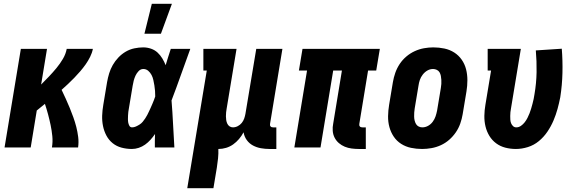

<svg xmlns="http://www.w3.org/2000/svg" viewBox="-20 -778 3040 1013"><path d="M4 0 90 -520H228L197 -332Q218 -353 238.5 -374.5Q259 -396 278 -419Q297 -442 312 -467.5Q327 -493 332 -520H470Q466 -499 455.5 -478Q445 -457 432 -438.5Q419 -420 403.5 -402Q388 -384 372 -367.5Q356 -351 339 -335Q322 -319 305 -304Q316 -281 327 -257Q338 -233 348 -208.5Q358 -184 367 -159Q376 -134 382.5 -108.5Q389 -83 392.5 -55.5Q396 -28 392 0H254Q259 -30 256 -60Q253 -90 247 -118.5Q241 -147 233.5 -175Q226 -203 217 -230Q206 -221 195.5 -212.5Q185 -204 174 -195L142 0Z M676 8Q648 8 621.5 1Q595 -6 574.5 -22.5Q554 -39 541.5 -62.5Q529 -86 523.5 -113Q518 -140 519 -168Q520 -196 525 -225L545 -345Q549 -368 556 -391Q563 -414 575 -435Q587 -456 604.5 -474.5Q622 -493 643.5 -505.5Q665 -518 689 -523Q713 -528 736 -528Q757 -528 777 -521Q797 -514 811.5 -500.5Q826 -487 836.5 -469.5Q847 -452 854 -434Q860 -455 867 -476.5Q874 -498 881 -520H984Q959 -452 935 -384Q911 -316 885 -248Q890 -187 893 -124.5Q896 -62 900 0H797Q797 -18 797 -35.5Q797 -53 798 -71Q787 -55 774 -40.5Q761 -26 745.5 -15Q730 -4 712 2Q694 8 676 8ZM677 -106Q687 -106 697 -110.5Q707 -115 716.5 -121Q726 -127 733 -135.5Q740 -144 746 -153Q752 -162 757 -171.5Q762 -181 766.5 -191Q771 -201 775.5 -210.5Q780 -220 784 -230Q788 -240 792 -249.5Q796 -259 799 -269Q799 -284 798 -298.5Q797 -313 794.5 -327.5Q792 -342 789 -356Q786 -370 779.5 -382.5Q773 -395 762 -404.5Q751 -414 736 -414Q722 -414 711.5 -403Q701 -392 695 -379Q689 -366 685.5 -352.5Q682 -339 680 -326L660 -206Q658 -197 657 -187.5Q656 -178 655.5 -168.5Q655 -159 655 -149.5Q655 -140 656.5 -131.5Q658 -123 662.5 -114.5Q667 -106 677 -106ZM742 -600 781 -758H887L829 -600Z M968 215 1071 -406H1053V-520H1228L1176 -206Q1174 -196 1173 -185.5Q1172 -175 1172 -164.5Q1172 -154 1173.5 -144.5Q1175 -135 1179 -126Q1183 -117 1191 -111.5Q1199 -106 1209 -106Q1222 -106 1234.5 -112.5Q1247 -119 1255.5 -129.5Q1264 -140 1268.5 -153Q1273 -166 1275 -178L1332 -520H1470L1405 -126Q1404 -122 1404.5 -118Q1405 -114 1407.5 -111Q1410 -108 1413.5 -107Q1417 -106 1421 -106H1438V8H1402Q1379 8 1356.5 4Q1334 0 1314.5 -10.5Q1295 -21 1282 -39Q1269 -57 1265 -80Q1255 -61 1241 -44.5Q1227 -28 1210 -16Q1193 -4 1173 2Q1153 8 1133 8H1132Q1133 32 1130.5 57Q1128 82 1124 107L1106 215Z M1873 8Q1854 8 1835 5.5Q1816 3 1799 -4Q1782 -11 1768 -23Q1754 -35 1745.5 -51.5Q1737 -68 1735.5 -87.5Q1734 -107 1738 -126L1784 -406H1738L1671 0H1533L1600 -406H1557L1576 -520H1984L1965 -406H1922L1876 -126Q1875 -122 1875.5 -118Q1876 -114 1878.5 -111Q1881 -108 1884.5 -107Q1888 -106 1892 -106H1910V8Z M2207 8Q2177 8 2148.5 2Q2120 -4 2096.5 -19Q2073 -34 2057.5 -57Q2042 -80 2034.5 -107.5Q2027 -135 2027.5 -165Q2028 -195 2033 -225L2053 -345Q2057 -369 2065.5 -393.5Q2074 -418 2088.5 -440Q2103 -462 2123.5 -479.5Q2144 -497 2168 -508Q2192 -519 2217 -523.5Q2242 -528 2266 -528Q2296 -528 2324.5 -522Q2353 -516 2376.5 -501Q2400 -486 2416 -463Q2432 -440 2439 -412.5Q2446 -385 2446 -355Q2446 -325 2441 -295L2421 -175Q2417 -151 2408.5 -126.5Q2400 -102 2385 -80Q2370 -58 2350 -40.5Q2330 -23 2306 -12Q2282 -1 2256.5 3.5Q2231 8 2207 8ZM2208 -106Q2224 -106 2238.5 -114Q2253 -122 2263 -135.5Q2273 -149 2278 -164Q2283 -179 2286 -194L2306 -314Q2308 -325 2308.5 -335.5Q2309 -346 2308.5 -356.5Q2308 -367 2306 -377.5Q2304 -388 2299 -396.5Q2294 -405 2284.5 -409.5Q2275 -414 2265 -414Q2249 -414 2235 -406Q2221 -398 2210.5 -384.5Q2200 -371 2195 -356Q2190 -341 2188 -326L2168 -206Q2166 -195 2165.5 -184.5Q2165 -174 2165 -163.5Q2165 -153 2167.5 -142.5Q2170 -132 2175 -123.5Q2180 -115 2189 -110.5Q2198 -106 2208 -106Z M2702 8Q2673 8 2646 1Q2619 -6 2597.5 -22Q2576 -38 2562 -61Q2548 -84 2541.5 -111Q2535 -138 2535.5 -167Q2536 -196 2541 -225L2571 -406H2553V-520H2728L2676 -206Q2674 -196 2673 -186Q2672 -176 2672 -166Q2672 -156 2672.5 -146.5Q2673 -137 2676.5 -128Q2680 -119 2687 -112.5Q2694 -106 2704 -106Q2717 -106 2728.5 -114Q2740 -122 2748.5 -133Q2757 -144 2763 -156Q2769 -168 2774 -180.5Q2779 -193 2782.5 -205.5Q2786 -218 2789.5 -230.5Q2793 -243 2795.5 -255.5Q2798 -268 2800 -281Q2810 -339 2811 -397Q2812 -455 2807 -512L2944 -521Q2949 -458 2947.5 -393.5Q2946 -329 2936 -265Q2930 -234 2921.5 -203Q2913 -172 2900 -141.5Q2887 -111 2868 -83Q2849 -55 2823 -33.5Q2797 -12 2765 -2Q2733 8 2702 8Z"/></svg>

Font: Iosevka Curly Slab Heavy
Style: Italic
Weight: 900
Italic angle: -9°
Monospace: yes
Designer: Belleve Invis
Foundry: Belleve Invis
Version: Version 22.1.2; ttfautohint (v1.8.4)